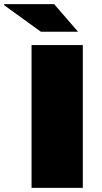

<svg xmlns="http://www.w3.org/2000/svg" viewBox="-78 -905 493 925"><path d="M74 0V-688H321V0ZM298 -752H119L-58 -880V-885H183Z"/></svg>

Font: Archivo SemiBold Expanded Black
Style: Regular
Weight: 900
Width: 7
Version: Version 2.001